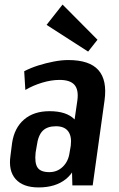

<svg xmlns="http://www.w3.org/2000/svg" viewBox="-20 -812 523 841"><path d="M292 -187 319 -373Q325 -419 306 -440.5Q287 -462 241 -462Q205 -462 165 -450Q125 -438 91 -418L86 -500Q115 -515 148.5 -525.5Q182 -536 216 -542.5Q250 -549 279 -549Q372 -549 411 -505Q450 -461 438 -373L386 0H297ZM149 9Q81 9 48.5 -27.5Q16 -64 26 -131L33 -186Q43 -252 85.5 -288.5Q128 -325 197 -325Q271 -325 306 -289.5Q341 -254 331 -187L323 -132Q314 -64 268.5 -27.5Q223 9 149 9ZM196 -58Q231 -58 255.5 -82Q280 -106 285 -145L290 -174Q295 -215 278.5 -237Q262 -259 225 -259Q187 -259 167 -239Q147 -219 141 -173L136 -144Q131 -98 144.5 -78Q158 -58 196 -58ZM407 -638 366 -586 184 -703 254 -792Z"/></svg>

Font: Pathway Extreme Condensed SemiBold
Style: Italic
Weight: 600
Width: 3
Italic angle: -8°
Version: Version 1.001;gftools[0.9.26]